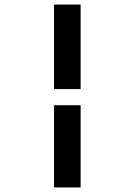

<svg xmlns="http://www.w3.org/2000/svg" viewBox="-20 -672 590 843"><path d="M217 -281V-652H334V-281ZM217 151V-210H334V151Z"/></svg>

Font: Inconsolata SemiExpanded ExtraBold
Style: Regular
Weight: 800
Width: 6
Monospace: yes
Designer: Raph Levien, Cyreal, Brenton Simpson
Foundry: Raph Levien, Cyreal, Google
Version: Version 3.001; ttfautohint (v1.8.2.53-6de2)